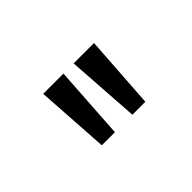

<svg xmlns="http://www.w3.org/2000/svg" viewBox="-38 -982 513 513"><g transform="rotate(-45 218.5 -726.0)"><path d="M251.5 -621.5H300.5L314.5 -829.5H237.5ZM136 -621.5H185.5L199 -829.5H122.5Z"/></g></svg>

Font: Spartan
Style: Regular
Weight: 400
Designer: Matt Bailey, Mirko Velimirovic
Foundry: Matt Bailey
Version: Version 1.003; ttfautohint (v1.8.3)